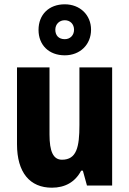

<svg xmlns="http://www.w3.org/2000/svg" viewBox="-20 -862 601 892"><path d="M281 -605C352 -605 403 -655 403 -724C403 -793 351 -842 281 -842C207 -842 159 -794 159 -723C159 -653 207 -605 281 -605ZM281 -680C252 -680 237 -698 237 -724C237 -750 256 -768 281 -768C306 -768 324 -750 324 -724C324 -698 306 -680 281 -680ZM501 -549H349V-281C349 -179 336 -120 268 -120C227 -120 210 -159 210 -237V-549H59V-192C59 -60 119 10 221 10C282 10 329 -16 357 -69H365L384 0H501Z"/></svg>

Font: Noto Sans Gurmukhi Condensed ExtraBold
Style: Regular
Weight: 800
Width: 3
Designer: Jelle Bosma - Monotype Design Team
Foundry: Monotype Imaging Inc.
Version: Version 2.004